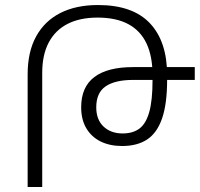

<svg xmlns="http://www.w3.org/2000/svg" viewBox="-20 -744 795 764"><path d="M90 0V-448Q90 -538 124 -599.5Q158 -661 220.5 -692.5Q283 -724 370 -724Q508 -724 576.5 -651.5Q645 -579 645 -445H587Q587 -520 563 -571Q539 -622 490.5 -648Q442 -674 368 -674Q298 -674 249 -649Q200 -624 174 -575Q148 -526 148 -454V0ZM755 -477V-426H645Q645 -331 625 -273Q605 -215 565.5 -189Q526 -163 466 -163Q417 -163 380.5 -181Q344 -199 323.5 -233.5Q303 -268 303 -317Q303 -398 355.5 -437.5Q408 -477 509 -477ZM587 -426H510Q438 -426 400.5 -400.5Q363 -375 363 -317Q363 -268 392 -240.5Q421 -213 468 -213Q509 -213 535 -232.5Q561 -252 574 -298.5Q587 -345 587 -426Z"/></svg>

Font: Noto Sans Armenian Light
Style: Regular
Weight: 300
Designer: Monotype Design Team
Foundry: Monotype Imaging Inc.
Version: Version 2.007